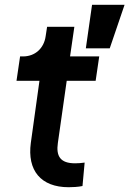

<svg xmlns="http://www.w3.org/2000/svg" viewBox="-20 -777 541 803"><path d="M267 6C282 6 307 5 325 1L334 -97C320 -95 307 -94 294 -94C232 -94 214 -124 222 -179L259 -439H380L395 -541H273L291 -665H177L171 -626C164 -575 127 -541 76 -541H64L49 -439H145L109 -180C93 -64 151 6 267 6ZM339 -575H439L501 -757H365Z"/></svg>

Font: Mluvka SemiBold
Style: Italic
Weight: 600
Italic angle: -8°
Designer: Modified by Jiří Krblich, Original typeface by Gumpita Rahayu
Foundry: Gumpita Rahayu & Jiří Krblich
Version: Version 2.000;Glyphs 3.1.1 (3134)